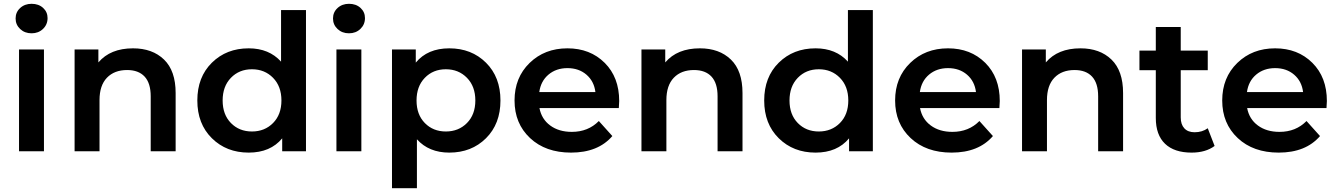

<svg xmlns="http://www.w3.org/2000/svg" viewBox="-20 -795 7030 1009"><path d="M80 0V-535H211V0ZM146 -775Q183 -775 206.5 -753.5Q230 -732 230 -700Q230 -666 206 -643Q182 -620 146 -620Q110 -620 86 -642.5Q62 -665 62 -698Q62 -731 86 -753Q110 -775 146 -775Z M679 -541Q781 -541 842 -482Q903 -423 903 -306V0H772V-289Q772 -358 740 -392.5Q708 -427 648 -427Q581 -427 542 -386.5Q503 -346 503 -269V0H372V-535H497V-467Q560 -541 679 -541Z M1287 7Q1170 7 1093.5 -68.5Q1017 -144 1017 -267Q1017 -390 1093.5 -465.5Q1170 -541 1287 -541Q1394 -541 1457 -471V-742H1588V0H1463V-68Q1401 7 1287 7ZM1193.5 -386Q1150 -341 1150 -267Q1150 -193 1193.5 -148.5Q1237 -104 1304 -104Q1371 -104 1415 -148.5Q1459 -193 1459 -267Q1459 -341 1415 -386Q1371 -431 1304 -431Q1237 -431 1193.5 -386Z M1748 0V-535H1879V0ZM1814 -775Q1851 -775 1874.5 -753.5Q1898 -732 1898 -700Q1898 -666 1874 -643Q1850 -620 1814 -620Q1778 -620 1754 -642.5Q1730 -665 1730 -698Q1730 -731 1754 -753Q1778 -775 1814 -775Z M2341 7Q2234 7 2171 -63V194H2040V-535H2165V-466Q2227 -541 2341 -541Q2458 -541 2534 -465.5Q2610 -390 2610 -267Q2610 -144 2534 -68.5Q2458 7 2341 7ZM2212.5 -386Q2169 -341 2169 -267Q2169 -193 2212.5 -148.5Q2256 -104 2323 -104Q2390 -104 2434 -148.5Q2478 -193 2478 -267Q2478 -341 2434 -386Q2390 -431 2323 -431Q2256 -431 2212.5 -386Z M2981 7Q2847 7 2765.5 -69.5Q2684 -146 2684 -267Q2684 -387 2763 -464Q2842 -541 2962 -541Q3081 -541 3157.5 -465Q3234 -389 3234 -264Q3234 -251 3232 -227H2815Q2826 -169 2871.5 -135.5Q2917 -102 2985 -102Q3071 -102 3127 -159L3198 -80Q3123 7 2981 7ZM2814 -311H3109Q3102 -368 3062 -402.5Q3022 -437 2962 -437Q2903 -437 2862.5 -403Q2822 -369 2814 -311Z M3658 -541Q3760 -541 3821 -482Q3882 -423 3882 -306V0H3751V-289Q3751 -358 3719 -392.5Q3687 -427 3627 -427Q3560 -427 3521 -386.5Q3482 -346 3482 -269V0H3351V-535H3476V-467Q3539 -541 3658 -541Z M4266 7Q4149 7 4072.5 -68.5Q3996 -144 3996 -267Q3996 -390 4072.5 -465.5Q4149 -541 4266 -541Q4373 -541 4436 -471V-742H4567V0H4442V-68Q4380 7 4266 7ZM4172.5 -386Q4129 -341 4129 -267Q4129 -193 4172.5 -148.5Q4216 -104 4283 -104Q4350 -104 4394 -148.5Q4438 -193 4438 -267Q4438 -341 4394 -386Q4350 -431 4283 -431Q4216 -431 4172.5 -386Z M4981 7Q4847 7 4765.5 -69.5Q4684 -146 4684 -267Q4684 -387 4763 -464Q4842 -541 4962 -541Q5081 -541 5157.5 -465Q5234 -389 5234 -264Q5234 -251 5232 -227H4815Q4826 -169 4871.5 -135.5Q4917 -102 4985 -102Q5071 -102 5127 -159L5198 -80Q5123 7 4981 7ZM4814 -311H5109Q5102 -368 5062 -402.5Q5022 -437 4962 -437Q4903 -437 4862.5 -403Q4822 -369 4814 -311Z M5658 -541Q5760 -541 5821 -482Q5882 -423 5882 -306V0H5751V-289Q5751 -358 5719 -392.5Q5687 -427 5627 -427Q5560 -427 5521 -386.5Q5482 -346 5482 -269V0H5351V-535H5476V-467Q5539 -541 5658 -541Z M6242 7Q6151 7 6102.5 -39.5Q6054 -86 6054 -175V-426H5968V-529H6054V-653H6185V-529H6327V-426H6185V-178Q6185 -141 6204 -120.5Q6223 -100 6258 -100Q6298 -100 6327 -121L6363 -28Q6316 7 6242 7Z M6700 7Q6566 7 6484.5 -69.5Q6403 -146 6403 -267Q6403 -387 6482 -464Q6561 -541 6681 -541Q6800 -541 6876.5 -465Q6953 -389 6953 -264Q6953 -251 6951 -227H6534Q6545 -169 6590.5 -135.5Q6636 -102 6704 -102Q6790 -102 6846 -159L6917 -80Q6842 7 6700 7ZM6533 -311H6828Q6821 -368 6781 -402.5Q6741 -437 6681 -437Q6622 -437 6581.5 -403Q6541 -369 6533 -311Z"/></svg>

Font: Belfius21
Style: Bold
Weight: 700
Designer: Montserrat's base design by Julieta Ulanovsky, modified by Coast SPRL for Belfius Bank NV.
Foundry: Montserrat's base design by Julieta Ulanovsky, modified by Coast SPRL for Belfius Bank NV.
Version: Version 2.000;FEAKit 1.0